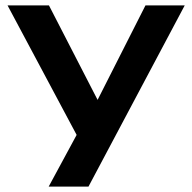

<svg xmlns="http://www.w3.org/2000/svg" viewBox="-20 -514 715 714"><path d="M161 180 287 -53V29L8 -494H162L353 -123H333L521 -494H667L309 180Z"/></svg>

Font: Nunito Sans 10pt Expanded
Style: Bold
Weight: 700
Width: 7
Designer: Vernon Adams
Foundry: Vernon Adams
Version: Version 3.101;gftools[0.9.27]